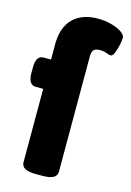

<svg xmlns="http://www.w3.org/2000/svg" viewBox="-117 -819 602 880"><g transform="rotate(15 184.0 -379.0)"><path d="M145 2Q109 2 92.5 -7.5Q76 -17 76 -36V-384H41Q5 -384 5 -440V-468Q5 -523 41 -523H76V-596Q76 -675 118 -717.5Q160 -760 237 -760Q269 -760 299 -752Q329 -744 348.5 -731Q368 -718 368 -704Q368 -693 363.5 -671Q359 -649 351.5 -630.5Q344 -612 335 -612Q327 -612 314 -617.5Q301 -623 282 -623Q262 -623 253 -614.5Q244 -606 244 -583V-36Q244 -17 227.5 -7.5Q211 2 175 2Z"/></g></svg>

Font: Asap Semi Expanded ExtraBold
Style: Regular
Weight: 800
Width: 6
Designer: Pablo Cosgaya
Foundry: Omnibus-Type
Version: Version 3.001; ttfautohint (v1.8.4.7-5d5b)